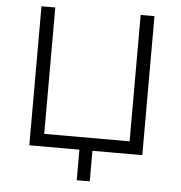

<svg xmlns="http://www.w3.org/2000/svg" viewBox="-58 -760 914 970"><g transform="rotate(5 399.5 -275.0)"><path d="M367 155V0H113V-705H183V-64H616V-705H686V0H433V155Z"/></g></svg>

Font: Nunito Sans 7pt Light
Style: Regular
Weight: 300
Designer: Vernon Adams
Foundry: Vernon Adams
Version: Version 3.101;gftools[0.9.27]